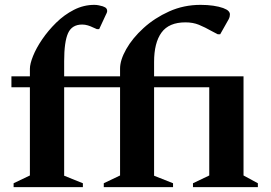

<svg xmlns="http://www.w3.org/2000/svg" viewBox="-20 -770 1114 790"><path d="M36 0V-16L103 -48V-411H27V-456H103V-487Q103 -507 116 -539.5Q129 -572 153.5 -608Q178 -644 211 -676.5Q244 -709 284 -729.5Q324 -750 368 -750Q378 -750 387 -748Q396 -746 403 -744Q414 -740 417.5 -735.5Q421 -731 421 -725Q421 -721 419 -716.5Q417 -712 414 -706L388 -650H379L363 -657Q353 -662 341.5 -665.5Q330 -669 318 -669Q276 -669 260 -633.5Q244 -598 244 -518V-456H474V-488Q474 -523 499.5 -568Q525 -613 570.5 -654.5Q616 -696 676 -723Q736 -750 805 -750Q834 -750 857.5 -746.5Q881 -743 898 -737Q914 -731 920 -724.5Q926 -718 926 -711Q926 -707 925 -702Q924 -697 921 -691L886 -629H876L853 -641Q823 -658 798.5 -668Q774 -678 743 -678Q675 -678 644.5 -636Q614 -594 614 -515V-456H982V-48L1041 -16V0H774V-16L841 -48V-411H614V-47L692 -16V0H407V-16L474 -48V-411H244V-47L321 -16V0Z"/></svg>

Font: Spectral
Style: Bold
Weight: 700
Designer: Jean-Baptiste Levee
Foundry: Production Type
Version: Version 2.001